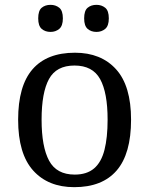

<svg xmlns="http://www.w3.org/2000/svg" viewBox="-20 -764 617 794"><path d="M287 10Q179 10 117 -59Q55 -128 55 -269Q55 -409 114.5 -477.5Q174 -546 290 -546Q398 -546 460 -477.5Q522 -409 522 -269Q522 -128 462.5 -59Q403 10 287 10ZM289 -42Q339 -42 369 -67.5Q399 -93 412 -144Q425 -195 425 -269Q425 -381 394 -437Q363 -493 288 -493Q213 -493 182.5 -437Q152 -381 152 -269Q152 -157 183 -99.5Q214 -42 289 -42ZM379 -632Q357 -632 342.5 -644.5Q328 -657 328 -688Q328 -720 342.5 -732Q357 -744 379 -744Q400 -744 415 -732Q430 -720 430 -688Q430 -657 415 -644.5Q400 -632 379 -632ZM189 -632Q167 -632 152.5 -644.5Q138 -657 138 -688Q138 -720 152.5 -732Q167 -744 189 -744Q210 -744 225 -732Q240 -720 240 -688Q240 -657 225 -644.5Q210 -632 189 -632Z"/></svg>

Font: Noto Serif Myanmar
Style: Regular
Weight: 400
Designer: Ben Mitchell and the Monotype Design Team
Foundry: Monotype Imaging Inc.
Version: Version 2.106